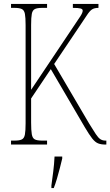

<svg xmlns="http://www.w3.org/2000/svg" viewBox="-20 -734 560 975"><path d="M36 0V-20H54Q79 -20 91 -26Q103 -32 106.5 -51Q110 -70 110 -108V-607Q110 -645 106.5 -663.5Q103 -682 91 -688Q79 -694 54 -694H36V-714H219V-694H194Q169 -694 157 -688Q145 -682 141.5 -663.5Q138 -645 138 -607V-278L345 -587Q377 -634 388.5 -652Q400 -670 400 -680Q400 -688 389 -691Q378 -694 350 -694V-714H480V-694Q459 -694 447 -686Q435 -678 420.5 -655.5Q406 -633 376 -589L255 -409L433 -106Q454 -72 466.5 -53Q479 -34 490 -27Q501 -20 515 -20H520V0H514Q493 0 478 -6Q463 -12 448 -31Q433 -50 410 -89L238 -383L138 -234V-112Q138 -72 141.5 -52Q145 -32 157 -26Q169 -20 194 -20H219V0ZM241 208Q246 171 250.5 136Q255 101 257 61H296V71Q291 92 284 119.5Q277 147 269 174Q261 201 253 221H241Z"/></svg>

Font: Noto Serif Thai ExtraCondensed Thin
Style: Regular
Weight: 100
Width: 2
Designer: Monotype Design Team
Foundry: Monotype Imaging Inc.
Version: Version 2.001; ttfautohint (v1.8.4.7-5d5b)